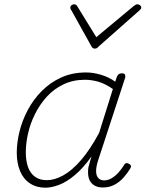

<svg xmlns="http://www.w3.org/2000/svg" viewBox="-20 -856 677 893"><path d="M191 17Q150 17 119.5 -3Q89 -23 73.5 -60Q58 -97 58 -146Q58 -192 70.5 -243.5Q83 -295 109 -344Q135 -393 174 -432.5Q213 -472 264.5 -495.5Q316 -519 381 -519Q414 -519 450.5 -508Q487 -497 516 -476L524 -500Q528 -508 533 -511.5Q538 -515 547 -515Q559 -515 561.5 -508.5Q564 -502 562 -494L436 -109Q426 -77 427 -57Q428 -37 438 -27Q448 -17 464 -17Q482 -17 499 -27Q516 -37 530.5 -53Q545 -69 556 -87Q559 -94 565 -96.5Q571 -99 580 -94Q588 -90 589 -84Q590 -78 585 -71Q573 -51 555 -30.5Q537 -10 513 3Q489 16 458 16Q440 16 426 10Q412 4 403 -7.5Q394 -19 391 -36.5Q388 -54 391 -77Q394 -90 398 -103Q402 -116 406 -129Q367 -74 328 -41.5Q289 -9 254 4Q219 17 191 17ZM100 -148Q100 -109 110 -80Q120 -51 142 -34.5Q164 -18 198 -18Q234 -18 274.5 -40.5Q315 -63 357 -111.5Q399 -160 441 -238L505 -442Q467 -468 435.5 -476.5Q404 -485 375 -485Q320 -485 275 -463.5Q230 -442 197.5 -406Q165 -370 143 -326Q121 -282 110.5 -235.5Q100 -189 100 -148ZM619 -836Q626 -836 631.5 -831.5Q637 -827 637 -821Q637 -817 635 -814.5Q633 -812 629 -808L438 -639Q433 -633 429 -631.5Q425 -630 421 -630Q417 -630 413.5 -631.5Q410 -633 406 -639L312 -808Q310 -810 308.5 -813.5Q307 -817 307 -820Q307 -828 313 -832Q319 -836 324 -836Q329 -836 332 -834.5Q335 -833 338 -829L428 -683L602 -828Q609 -833 612 -834.5Q615 -836 619 -836Z"/></svg>

Font: Playwrite MX Thin
Style: Regular
Weight: 250
Designer: Veronika Burian, José Scaglione
Foundry: TypeTogether
Version: Version 1.002